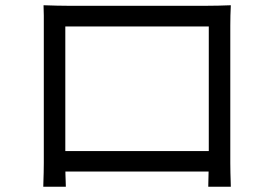

<svg xmlns="http://www.w3.org/2000/svg" viewBox="-20 -705 1040 732"><path d="M146 -685Q176 -684 197 -683.5Q218 -683 235 -683Q247 -683 279 -683Q311 -683 356.5 -683Q402 -683 454 -683Q506 -683 557.5 -683Q609 -683 654 -683Q699 -683 730 -683Q761 -683 772 -683Q788 -683 812.5 -683.5Q837 -684 860 -685Q859 -667 858.5 -646.5Q858 -626 858 -607Q858 -597 858 -567.5Q858 -538 858 -496Q858 -454 858 -405.5Q858 -357 858 -309Q858 -261 858 -220Q858 -179 858 -150.5Q858 -122 858 -114Q858 -103 858 -84Q858 -65 858.5 -46Q859 -27 859.5 -12.5Q860 2 860 7H774Q774 1 774.5 -17.5Q775 -36 775.5 -59.5Q776 -83 776 -104Q776 -111 776 -142Q776 -173 776 -218.5Q776 -264 776 -316.5Q776 -369 776 -419.5Q776 -470 776 -512Q776 -554 776 -579Q776 -604 776 -604H229Q229 -604 229 -579.5Q229 -555 229 -513Q229 -471 229 -420.5Q229 -370 229 -318Q229 -266 229 -220.5Q229 -175 229 -144Q229 -113 229 -104Q229 -91 229 -74Q229 -57 229.5 -40.5Q230 -24 230.5 -11Q231 2 231 7H145Q145 2 145.5 -12.5Q146 -27 146.5 -46Q147 -65 147 -83.5Q147 -102 147 -115Q147 -123 147 -152Q147 -181 147 -223Q147 -265 147 -313.5Q147 -362 147 -410.5Q147 -459 147 -500.5Q147 -542 147 -570.5Q147 -599 147 -607Q147 -625 147 -646Q147 -667 146 -685ZM808 -129V-51H190V-129Z"/></svg>

Font: Noto Sans KR
Style: Regular
Weight: 400
Designer: Ryoko NISHIZUKA  (kana, bopomofo & ideographs); Paul D. Hunt (Latin, Greek & Cyrillic); Sandoll Communications , Soo-you
Foundry: Adobe
Version: Version 2.004-H2;hotconv 1.0.118;makeotfexe 2.5.65603